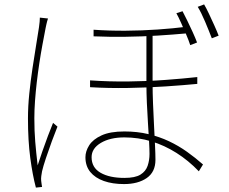

<svg xmlns="http://www.w3.org/2000/svg" viewBox="-20 -813 1040 872"><path d="M673 -661Q673 -626 673 -585Q673 -544 673 -504.5Q673 -465 673 -434Q673 -392 675 -342.5Q677 -293 679.5 -244Q682 -195 684 -154Q686 -113 686 -87Q686 -32 646.5 -4.5Q607 23 543 23Q491 23 451.5 9Q412 -5 390 -32Q368 -59 368 -99Q368 -126 385 -153Q402 -180 441 -198Q480 -216 545 -216Q603 -216 653.5 -204Q704 -192 747.5 -171.5Q791 -151 829.5 -123.5Q868 -96 902 -66L883 -35Q836 -84 781.5 -118.5Q727 -153 667.5 -171Q608 -189 545 -189Q480 -189 438 -164Q396 -139 396 -99Q396 -52 436.5 -28.5Q477 -5 545 -5Q594 -5 618 -20Q642 -35 650.5 -60Q659 -85 659 -114Q659 -134 657 -171Q655 -208 652 -253.5Q649 -299 647 -345.5Q645 -392 645 -431Q645 -462 645 -503.5Q645 -545 645 -587.5Q645 -630 645 -661ZM389 -448Q475 -442 562.5 -443Q650 -444 731 -450Q812 -456 876 -463V-432Q814 -426 732 -420.5Q650 -415 561.5 -413.5Q473 -412 389 -417ZM405 -678Q475 -673 550.5 -673.5Q626 -674 697 -679Q768 -684 823 -691V-661Q769 -656 698 -651.5Q627 -647 551 -646Q475 -645 405 -648ZM198 -729Q196 -723 194 -716Q192 -709 190.5 -701.5Q189 -694 187 -685Q180 -649 172.5 -608.5Q165 -568 158.5 -525Q152 -482 147 -439Q142 -396 139 -354.5Q136 -313 136 -276Q136 -218 140 -169.5Q144 -121 151 -62Q160 -90 172.5 -126Q185 -162 198 -196.5Q211 -231 221 -255L241 -238Q230 -211 215.5 -171.5Q201 -132 188.5 -94.5Q176 -57 171 -35Q169 -25 167.5 -13.5Q166 -2 167 8Q168 15 169 23Q170 31 171 36L143 39Q128 -17 117.5 -95.5Q107 -174 107 -275Q107 -329 113 -387.5Q119 -446 127.5 -502.5Q136 -559 144 -607.5Q152 -656 157 -689Q159 -703 160 -714Q161 -725 161 -733ZM809 -762Q818 -745 830.5 -719.5Q843 -694 855 -667.5Q867 -641 875 -620L844 -608Q837 -630 825.5 -656.5Q814 -683 802.5 -709Q791 -735 781 -753ZM907 -793Q917 -776 929 -750.5Q941 -725 953 -698.5Q965 -672 973 -651L942 -639Q929 -673 911.5 -714.5Q894 -756 878 -782Z"/></svg>

Font: Noto Sans SC Thin Thin
Style: Regular
Weight: 250
Version: Version 2.004-H2;hotconv 1.0.118;makeotfexe 2.5.65603